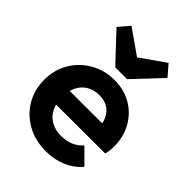

<svg xmlns="http://www.w3.org/2000/svg" viewBox="-218 -858 977 977"><g transform="rotate(45 270.5 -370.0)"><path d="M289 10Q213 10 154 -22.5Q95 -55 60.5 -112Q26 -169 26 -242Q26 -314 59.5 -370.5Q93 -427 151 -460.5Q209 -494 280 -494Q350 -494 403.5 -462.5Q457 -431 487.5 -376.5Q518 -322 518 -253Q518 -240 516.5 -226.5Q515 -213 511 -196L105 -195V-293L450 -294L397 -253Q395 -296 381.5 -325Q368 -354 342.5 -369.5Q317 -385 280 -385Q241 -385 212 -367.5Q183 -350 167.5 -318.5Q152 -287 152 -244Q152 -200 168.5 -167.5Q185 -135 216 -117.5Q247 -100 288 -100Q325 -100 355 -112.5Q385 -125 407 -150L484 -73Q449 -32 398.5 -11Q348 10 289 10ZM413 -750 463 -692 322 -542H237L96 -692L146 -750L327 -623H232Z"/></g></svg>

Font: Outfit Thin SemiBold
Style: Regular
Weight: 600
Version: Version 1.100;gftools[0.9.27]